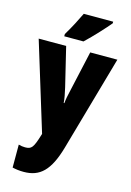

<svg xmlns="http://www.w3.org/2000/svg" viewBox="-146 -837 784 1148"><g transform="rotate(15 245.5 -263.0)"><path d="M406 -756V-766H224C203 -722 178 -673 146 -620V-606H265C315 -653 378 -722 406 -756ZM2 -553 169 -8 166 2C141 83 131 96 91 96C78 96 64 94 51 90V232C72 237 95 240 121 240C221 240 279 186 322 35L489 -553H321L267 -311C257 -270 252 -242 250 -220H246C245 -243 238 -279 230 -313L172 -553Z"/></g></svg>

Font: Noto Sans Armenian ExtraCondensed Black
Style: Regular
Weight: 900
Width: 2
Designer: Monotype Design Team
Foundry: Monotype Imaging Inc.
Version: Version 2.008